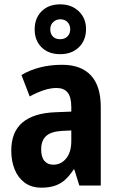

<svg xmlns="http://www.w3.org/2000/svg" viewBox="-20 -856 544 886"><path d="M267 -557Q354 -557 399.5 -508Q445 -459 445 -363V0H346L323 -74H320Q301 -45 280.5 -26.5Q260 -8 233.5 1Q207 10 171 10Q125 10 94 -13Q63 -36 47.5 -74.5Q32 -113 32 -161Q32 -247 83.5 -290.5Q135 -334 234 -338L309 -341V-362Q309 -408 292 -429Q275 -450 241 -450Q214 -450 183 -440Q152 -430 117 -411L79 -510Q118 -533 165 -545Q212 -557 267 -557ZM266 -252Q215 -249 192.5 -228Q170 -207 170 -167Q170 -131 185 -113.5Q200 -96 226 -96Q262 -96 285.5 -125Q309 -154 309 -205V-254ZM258 -606Q204 -606 172 -637.5Q140 -669 140 -720Q140 -772 172 -804Q204 -836 258 -836Q310 -836 343.5 -804Q377 -772 377 -722Q377 -670 344 -638Q311 -606 258 -606ZM258 -675Q278 -675 291 -687.5Q304 -700 304 -721Q304 -741 291.5 -754Q279 -767 258 -767Q239 -767 225.5 -754Q212 -741 212 -721Q212 -700 224 -687.5Q236 -675 258 -675Z"/></svg>

Font: Noto Sans Khmer Condensed
Style: Bold
Weight: 700
Width: 3
Designer: Danh Hong and the Monotype Design Team
Foundry: Monotype Imaging Inc.
Version: Version 2.004